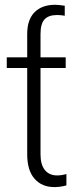

<svg xmlns="http://www.w3.org/2000/svg" viewBox="-20 -759 293 789"><path d="M250 -523.4V-479.5H146.5V-125Q146.5 -82 164.6 -60.1Q182.6 -38.1 214.8 -38.1Q233.4 -38.1 252.9 -43.9V2.9Q228 9.8 203.1 9.8Q151.9 9.8 121.8 -24.7Q91.8 -59.1 91.8 -125V-479.5H7.8V-523.4H91.8V-619.1Q91.8 -678.7 122.3 -709Q152.8 -739.3 206.1 -739.3Q220.7 -739.3 246.1 -735.4V-694.3Q230 -697.3 214.8 -697.3Q179.7 -697.3 163.1 -679.4Q146.5 -661.6 146.5 -619.1V-523.4Z"/></svg>

Font: Pretendard JP ExtraLight
Style: Regular
Weight: 200
Designer: Base glyphs from Inter by Rasmus Andersson; Hangeul glyphs from Noto Sans CJK(Source Han Sans) by Jang Soo-young and Kan
Foundry: Kil Hyung-jin
Version: Version 1.309